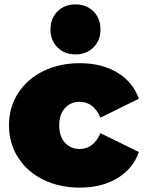

<svg xmlns="http://www.w3.org/2000/svg" viewBox="-20 -845 655 875"><path d="M177.5 -26C226.5 -2 282 10 344 10C410.7 10 467.7 -4.3 515 -33C562.3 -61.7 595 -101.3 613 -152L438 -238C416.7 -190 385 -166 343 -166C316.3 -166 294.2 -175.3 276.5 -194C258.8 -212.7 250 -239.3 250 -274C250 -308 258.8 -334.3 276.5 -353C294.2 -371.7 316.3 -381 343 -381C385 -381 416.7 -357 438 -309L613 -395C595 -445.7 562.3 -485.3 515 -514C467.7 -542.7 410.7 -557 344 -557C282 -557 226.5 -545 177.5 -521C128.5 -497 90.2 -463.5 62.5 -420.5C34.8 -377.5 21 -328.7 21 -274C21 -219.3 34.8 -170.3 62.5 -127C90.2 -83.7 128.5 -50 177.5 -26ZM242 -629C263.3 -607.7 290.7 -597 324 -597C357.3 -597 384.7 -607.7 406 -629C427.3 -650.3 438 -677.7 438 -711C438 -744.3 427.3 -771.7 406 -793C384.7 -814.3 357.3 -825 324 -825C290.7 -825 263.3 -814.3 242 -793C220.7 -771.7 210 -744.3 210 -711C210 -677.7 220.7 -650.3 242 -629Z"/></svg>

Font: Montserrat Custom Black
Style: Regular
Weight: 900
Designer: Julieta Ulanovsky
Foundry: Julieta Ulanovsky
Version: Version 7.200